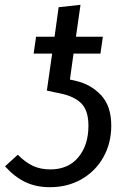

<svg xmlns="http://www.w3.org/2000/svg" viewBox="-20 -768 545 799"><path d="M443 -245Q443 -172 410 -113.5Q377 -55 319 -22Q261 11 188 11Q129 11 84 -11Q39 -33 1 -76L54 -124Q86 -92 117.5 -77.5Q149 -63 189 -63Q264 -63 306 -113.5Q348 -164 348 -245Q348 -303 323 -332.5Q298 -362 245 -376L175 -391L197 -545H120L130 -615H207L224 -738L315 -748L296 -615H408L398 -545H286L271 -437L297 -431Q358 -417 400.5 -372Q443 -327 443 -245Z"/></svg>

Font: FiraGO
Style: Italic
Weight: 400
Italic angle: -8°
Designer: bBox Type GmbH
Foundry: bBox Type GmbH
Version: Version 1.001